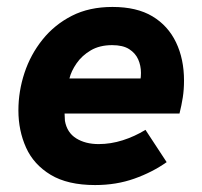

<svg xmlns="http://www.w3.org/2000/svg" viewBox="-20 -523 583 553"><path d="M254 10Q175 10 126 -19.5Q77 -49 55 -98Q33 -147 33 -205Q33 -260 50.5 -313Q68 -366 102.5 -409Q137 -452 187 -477.5Q237 -503 304 -503Q374 -503 419 -476Q464 -449 487 -401Q510 -353 510 -291Q510 -265 506.5 -242.5Q503 -220 497 -196H166Q166 -190 166.5 -185.5Q167 -181 167 -175Q173 -141 199.5 -124.5Q226 -108 264 -108Q299 -108 333.5 -119Q368 -130 399 -149L460 -56Q419 -27 367 -8.5Q315 10 254 10ZM380 -272Q383 -283 384.5 -293Q386 -303 386 -313Q386 -334 378 -352Q370 -370 352 -381.5Q334 -393 303 -393Q267 -393 241.5 -378Q216 -363 200.5 -340.5Q185 -318 180 -297H426Z"/></svg>

Font: Hanken Grotesk ExtraBold
Style: Italic
Weight: 800
Italic angle: -8°
Designer: Alfredo Marco Pradil
Foundry: Hanken Design Co.
Version: Version 3.013